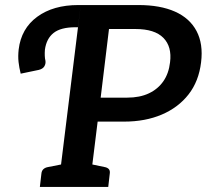

<svg xmlns="http://www.w3.org/2000/svg" viewBox="-20 -741 819 761"><path d="M211 0 300 -721H529Q615 -721 673.5 -695Q732 -669 759 -618Q786 -567 777 -494Q768 -419 727.5 -367Q687 -315 621.5 -287Q556 -259 472 -259H367L335 0ZM379 -354H484Q534 -354 570 -371Q606 -388 627.5 -419Q649 -450 654 -494Q662 -556 627.5 -591Q593 -626 517 -626H412ZM138 0 144 -52Q145 -64 152 -70.5Q159 -77 171 -79L237 -92L238 0ZM309 0 332 -92 394 -79Q406 -77 411.5 -70.5Q417 -64 415 -52L409 0ZM62 -449Q56 -473 53.5 -495.5Q51 -518 54 -545Q64 -628 127.5 -674.5Q191 -721 290 -721H300L289 -633H279Q221 -633 192.5 -610.5Q164 -588 158 -544Q157 -531 157.5 -519.5Q158 -508 160 -501Q162 -489 156 -478.5Q150 -468 134 -464Z"/></svg>

Font: Aleo SemiBold
Style: Italic
Weight: 600
Italic angle: -7°
Designer: Alessio Laiso
Foundry: Alessio Laiso
Version: Version 2.001;gftools[0.9.29]